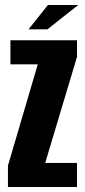

<svg xmlns="http://www.w3.org/2000/svg" viewBox="-20 -753 341 773"><path d="M12 0V-86L132 -494H22V-591H290V-524L162 -97H290V0ZM95 -635 173 -733H295L171 -635Z"/></svg>

Font: Alumni Sans Thin ExtraBold
Style: Regular
Weight: 800
Version: Version 1.018